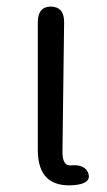

<svg xmlns="http://www.w3.org/2000/svg" viewBox="-20 -560 325 584"><path d="M95 -104V-492Q95 -540 135 -540Q176 -539 175 -491L170 -98Q170 -55 195 -57Q239 -61 249 -32Q258 -2 207 3Q95 13 95 -104Z"/></svg>

Font: Resource Han Rounded JP Normal
Style: Regular
Weight: 350
Designer: Cyano Hao (round all glyphs); Ryoko NISHIZUKA 西塚涼子 (kana, bopomofo & ideographs); Paul D. Hunt (Latin, Greek & Cyrillic)
Foundry: Cyano Hao
Version: 0.990